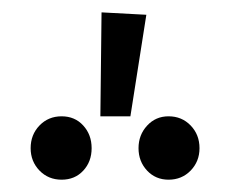

<svg xmlns="http://www.w3.org/2000/svg" viewBox="-20 -919 374 312"><path d="M145 -898.9 217.8 -895 191.9 -730H143.1ZM29.8 -678.2Q29.8 -700.2 44.2 -715.1Q58.6 -730 80.1 -730Q101.6 -730 115.2 -715.1Q128.9 -700.2 128.9 -678.2Q128.9 -656.2 115.2 -641.6Q101.6 -627 80.1 -627Q58.6 -627 44.2 -641.8Q29.8 -656.7 29.8 -678.2ZM253.9 -730Q275.4 -730 289.8 -715.1Q304.2 -700.2 304.2 -678.2Q304.2 -656.7 289.8 -641.8Q275.4 -627 253.9 -627Q232.9 -627 219 -641.8Q205.1 -656.7 205.1 -678.2Q205.1 -699.7 219 -714.8Q232.9 -730 253.9 -730Z"/></svg>

Font: Fira Sans Compressed Book
Style: Regular
Weight: 350
Width: 1
Designer: Carrois Corporate & Edenspiekermann AG
Foundry: Carrois Corporate GbR & Edenspiekermann AG
Version: Version 4.203;PS 004.203;hotconv 1.0.88;makeotf.lib2.5.64775